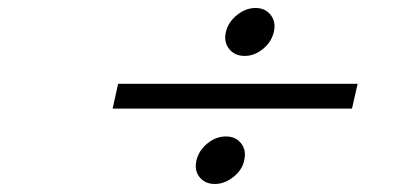

<svg xmlns="http://www.w3.org/2000/svg" viewBox="-20 -541 1040 481"><path d="M591.8 -139.2Q586.9 -115.2 564.7 -97.7Q542.5 -80.1 518.1 -80.1Q493.7 -80.1 480 -97.2Q466.3 -114.3 472.2 -139.2Q478 -164.1 499.5 -181.6Q521 -199.2 545.9 -199.2Q570.8 -199.2 584.2 -181.6Q597.7 -164.1 591.8 -139.2ZM861.8 -269H262.2L275.9 -331.1H876ZM573.7 -503.4Q595.7 -521 620.1 -521Q644.5 -521 658.2 -503.4Q671.9 -485.8 666 -460.9Q660.2 -436 638.9 -418.5Q617.7 -400.9 592.8 -400.9Q567.9 -400.9 554 -418.5Q540 -436 545.9 -460.9Q551.8 -485.8 573.7 -503.4Z"/></svg>

Font: Perun
Style: Italic
Weight: 400
Italic angle: -12°
Foundry: Stefan Peev, Context Ltd
Version: Version 001.000